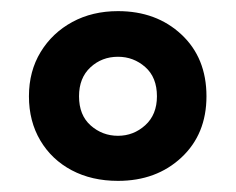

<svg xmlns="http://www.w3.org/2000/svg" viewBox="-20 -744 424 345"><path d="M192 -419Q145 -419 109 -438Q73 -457 52.5 -491.5Q32 -526 32 -571Q32 -616 53 -650.5Q74 -685 110 -704.5Q146 -724 192 -724Q261 -724 306 -682Q351 -640 351 -571Q351 -503 306 -461Q261 -419 192 -419ZM192 -500Q220 -500 241 -519Q262 -538 262 -571Q262 -605 241 -623.5Q220 -642 192 -642Q163 -642 142.5 -623Q122 -604 122 -571Q122 -537 143 -518.5Q164 -500 192 -500Z"/></svg>

Font: Noto Sans Gurmukhi UI Condensed
Style: Bold
Weight: 700
Width: 3
Designer: Jelle Bosma - Monotype Design Team
Foundry: Monotype Imaging Inc.
Version: Version 2.004; ttfautohint (v1.8.4.7-5d5b)